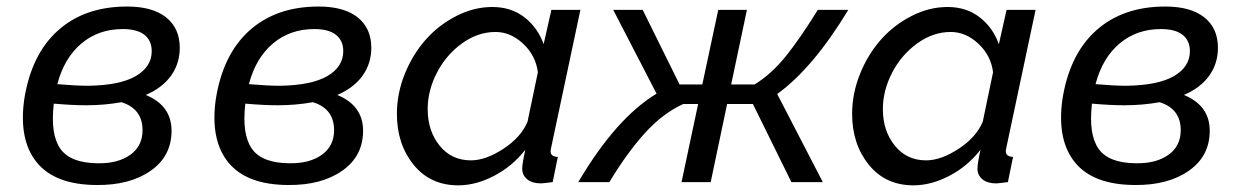

<svg xmlns="http://www.w3.org/2000/svg" viewBox="-20 -552 3768 582"><path d="M421.9 -264.2Q500 -231.9 500 -155.8Q500 -78.6 436.8 -34.4Q373.5 9.8 272.9 8.8Q147.5 8.3 92 -59.1Q36.6 -126.5 53.2 -249Q74.2 -386.2 155.3 -459.2Q236.3 -532.2 365.2 -532.2Q442.4 -532.2 483.6 -499.3Q524.9 -466.3 524.9 -407.2Q524.9 -359.9 498.8 -323Q472.7 -286.1 421.9 -264.2ZM352.1 -463.9Q278.8 -463.9 226.8 -420.2Q174.8 -376.5 153.8 -296.9Q210.9 -292 248 -292Q343.8 -293.5 391.8 -321.5Q439.9 -349.6 439.9 -397Q439.9 -428.7 418 -446.3Q396 -463.9 352.1 -463.9ZM276.9 -57.1Q337.9 -56.2 375 -82.8Q412.1 -109.4 412.1 -157.2Q412.1 -222.2 348.1 -242.2Q296.9 -232.9 241.2 -232.9Q200.2 -232.9 143.1 -237.8Q132.3 -145 162.8 -101.3Q193.4 -57.6 276.9 -57.1Z M1002.4 -264.2Q1080.6 -231.9 1080.6 -155.8Q1080.6 -78.6 1017.3 -34.4Q954.1 9.8 853.5 8.8Q728 8.3 672.6 -59.1Q617.2 -126.5 633.8 -249Q654.8 -386.2 735.8 -459.2Q816.9 -532.2 945.8 -532.2Q1022.9 -532.2 1064.2 -499.3Q1105.5 -466.3 1105.5 -407.2Q1105.5 -359.9 1079.3 -323Q1053.2 -286.1 1002.4 -264.2ZM932.6 -463.9Q859.4 -463.9 807.4 -420.2Q755.4 -376.5 734.4 -296.9Q791.5 -292 828.6 -292Q924.3 -293.5 972.4 -321.5Q1020.5 -349.6 1020.5 -397Q1020.5 -428.7 998.5 -446.3Q976.6 -463.9 932.6 -463.9ZM857.4 -57.1Q918.5 -56.2 955.6 -82.8Q992.7 -109.4 992.7 -157.2Q992.7 -222.2 928.7 -242.2Q877.4 -232.9 821.8 -232.9Q780.8 -232.9 723.6 -237.8Q712.9 -145 743.4 -101.3Q773.9 -57.6 857.4 -57.1Z M1183.1 -207Q1183.1 -268.6 1207 -327.9Q1231 -387.2 1270.3 -431.6Q1309.6 -476.1 1363 -503.4Q1416.5 -530.8 1472.2 -530.8Q1529.8 -530.8 1570.1 -499.3Q1610.4 -467.8 1627.9 -418L1651.4 -522H1739.3L1651.4 -107.9Q1648.9 -95.7 1648.9 -95.2Q1648.9 -85.4 1654.1 -81.3Q1659.2 -77.1 1670.9 -76.2L1655.3 0Q1625 3.9 1620.1 3.9Q1593.3 3.9 1578.1 -8.5Q1563 -21 1563 -41Q1563 -55.7 1572.3 -98.1Q1533.7 -48.3 1478.3 -19.3Q1422.9 9.8 1369.1 9.8Q1284.2 9.8 1233.6 -52.7Q1183.1 -115.2 1183.1 -207ZM1579.1 -183.1 1610.4 -333Q1604 -383.8 1565.9 -419.4Q1527.8 -455.1 1481.9 -455.1Q1428.2 -455.1 1380.1 -420.2Q1332 -385.3 1304.2 -331.3Q1276.4 -277.3 1276.4 -221.2Q1276.4 -155.3 1312.5 -110.6Q1348.6 -65.9 1407.2 -65.9Q1452.6 -65.9 1506.1 -101.1Q1559.6 -136.2 1579.1 -183.1Z M1732.9 0Q1847.2 -193.8 1970.2 -268.1L1838.9 -522H1928.2L2040 -295.9H2108.9L2157.2 -522H2244.1L2196.3 -295.9H2267.1Q2317.9 -327.1 2360.8 -380.1Q2403.8 -433.1 2459 -522H2551.3Q2444.3 -345.2 2335.9 -267.1L2474.1 0H2378.9L2262.2 -236.8H2184.1L2134.3 0H2045.9L2096.2 -236.8H2051.3Q1989.3 -208.5 1935.5 -149.4Q1881.8 -90.3 1827.1 0Z M2563 -207Q2563 -268.6 2586.9 -327.9Q2610.8 -387.2 2650.1 -431.6Q2689.5 -476.1 2742.9 -503.4Q2796.4 -530.8 2852.1 -530.8Q2909.7 -530.8 2950 -499.3Q2990.2 -467.8 3007.8 -418L3031.2 -522H3119.1L3031.2 -107.9Q3028.8 -95.7 3028.8 -95.2Q3028.8 -85.4 3033.9 -81.3Q3039.1 -77.1 3050.8 -76.2L3035.2 0Q3004.9 3.9 3000 3.9Q2973.1 3.9 2958 -8.5Q2942.9 -21 2942.9 -41Q2942.9 -55.7 2952.1 -98.1Q2913.6 -48.3 2858.2 -19.3Q2802.7 9.8 2749 9.8Q2664.1 9.8 2613.5 -52.7Q2563 -115.2 2563 -207ZM2959 -183.1 2990.2 -333Q2983.9 -383.8 2945.8 -419.4Q2907.7 -455.1 2861.8 -455.1Q2808.1 -455.1 2760 -420.2Q2711.9 -385.3 2684.1 -331.3Q2656.2 -277.3 2656.2 -221.2Q2656.2 -155.3 2692.4 -110.6Q2728.5 -65.9 2787.1 -65.9Q2832.5 -65.9 2886 -101.1Q2939.5 -136.2 2959 -183.1Z M3568.8 -264.2Q3647 -231.9 3647 -155.8Q3647 -78.6 3583.7 -34.4Q3520.5 9.8 3419.9 8.8Q3294.4 8.3 3239 -59.1Q3183.6 -126.5 3200.2 -249Q3221.2 -386.2 3302.2 -459.2Q3383.3 -532.2 3512.2 -532.2Q3589.4 -532.2 3630.6 -499.3Q3671.9 -466.3 3671.9 -407.2Q3671.9 -359.9 3645.8 -323Q3619.6 -286.1 3568.8 -264.2ZM3499 -463.9Q3425.8 -463.9 3373.8 -420.2Q3321.8 -376.5 3300.8 -296.9Q3357.9 -292 3395 -292Q3490.7 -293.5 3538.8 -321.5Q3586.9 -349.6 3586.9 -397Q3586.9 -428.7 3564.9 -446.3Q3543 -463.9 3499 -463.9ZM3423.8 -57.1Q3484.9 -56.2 3522 -82.8Q3559.1 -109.4 3559.1 -157.2Q3559.1 -222.2 3495.1 -242.2Q3443.8 -232.9 3388.2 -232.9Q3347.2 -232.9 3290 -237.8Q3279.3 -145 3309.8 -101.3Q3340.3 -57.6 3423.8 -57.1Z"/></svg>

Font: Rawline Medium
Style: Italic
Weight: 500
Italic angle: -12°
Designer: Matt McInerney, Pablo Impallari, Rodrigo Fuenzalida
Foundry: Matt McInerney, Pablo Impallari, Rodrigo Fuenzalida
Version: Version 4.020;PS 004.020;hotconv 1.0.88;makeotf.lib2.5.64775